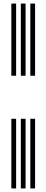

<svg xmlns="http://www.w3.org/2000/svg" viewBox="-20 -930 259 1070"><path d="M149 -508V-910H175.5V-508ZM43.2 -508V-910H69.8V-508ZM96.2 -508V-910H122.5V-508ZM149 120V-268H175.5V120ZM43.2 120V-268H69.8V120ZM96.2 120V-268H122.5V120Z"/></svg>

Font: Big Shoulders Inline Text Thin ExtraBold
Style: Regular
Weight: 800
Version: Version 2.002